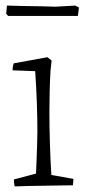

<svg xmlns="http://www.w3.org/2000/svg" viewBox="-20 -664 303 688"><path d="M33 4Q31 -2 30.5 -8Q30 -14 30 -21L109 -42Q110 -61 111 -88.5Q112 -116 113 -144.5Q114 -173 114 -193Q114 -239 112 -296.5Q110 -354 106 -409L25 -412Q25 -425 29 -437L150 -459L165 -447L161 -411Q159 -377 158 -337.5Q157 -298 157 -264Q157 -207 159 -145Q161 -83 164 -37L243 -23Q243 -18 242.5 -11.5Q242 -5 241 0Q228 0 200 0.5Q172 1 139 1.5Q106 2 77 2.5Q48 3 33 4ZM9 -607 2 -615 5 -644Q32 -643 64.5 -642.5Q97 -642 127.5 -641.5Q158 -641 178 -640L250 -644L263 -637L259 -607Z"/></svg>

Font: Labrada Light
Style: Regular
Weight: 300
Designer: Mercedes Jáuregui
Foundry: Omnibus-Type Team
Version: Version 1.000; ttfautohint (v1.8.4.7-5d5b)